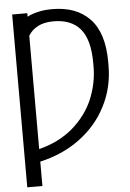

<svg xmlns="http://www.w3.org/2000/svg" viewBox="-62 -784 704 1036"><g transform="rotate(-5 290.0 -266.0)"><path d="M184 -731Q215 -739 262 -739Q390 -739 463 -664Q537 -587 537 -430V-410Q537 -289 484 -188Q434 -90 339 -20Q248 47 125 75V207H43V-729H125V-710Q149 -723 184 -731ZM308 -84Q383 -149 419 -232Q456 -320 456 -410V-431Q456 -558 406 -616Q357 -673 262 -673Q210 -673 177 -655Q144 -638 125 -607V7Q233 -20 308 -84Z"/></g></svg>

Font: Sinter Normal
Style: Regular
Weight: 350
Foundry: Adobe & rsms
Version: Version 1.000